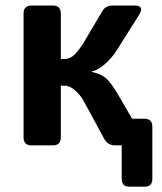

<svg xmlns="http://www.w3.org/2000/svg" viewBox="-20 -533 593 704"><path d="M95.7 0Q66.4 0 66.4 -29.3V-483.4Q66.4 -512.7 95.7 -512.7H173.8Q203.1 -512.7 203.1 -483.4V-316.4H214.4Q238.3 -316.4 256.1 -335.7Q273.9 -355 288.1 -378.9L355.5 -492.7Q367.2 -512.7 393.6 -512.7H473.6Q511.7 -512.7 488.8 -476.6L408.7 -349.6Q390.6 -320.8 365.5 -298.6Q340.3 -276.4 315.9 -270.5V-269.5Q352.1 -261.7 370.6 -244.4Q389.2 -227.1 415.5 -181.6L464.4 -97.7H509.3Q538.6 -97.7 538.6 -68.4V122.1Q538.6 151.4 511.7 151.4H453.1Q426.3 151.4 426.3 122.1V0H401.4Q375 0 361.3 -25.4L285.6 -165Q276.4 -182.1 256.8 -200.4Q237.3 -218.8 214.8 -218.8H203.1V-29.3Q203.1 0 173.8 0Z"/></svg>

Font: Istok
Style: Bold
Weight: 700
Designer: Andrey V. Panov
Foundry: Andrey V. Panov
Version: Version 1.0.1